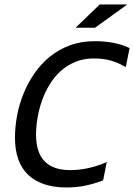

<svg xmlns="http://www.w3.org/2000/svg" viewBox="-20 -830 599 858"><path d="M440.9 -23.9Q399.4 -8.3 360.1 -0.2Q320.8 7.8 277.8 7.8Q167 7.8 106.9 -47.9Q46.9 -103.5 46.9 -215.8Q46.9 -262.7 56.2 -312.7Q65.4 -362.8 84.7 -410.6Q104 -458.5 133.3 -501.2Q162.6 -543.9 202.1 -576.2Q241.7 -608.4 292 -627.2Q342.3 -646 403.8 -646Q448.2 -646 487.5 -638.4Q526.9 -630.9 559.1 -615.2L542 -529.8Q511.2 -548.8 477.1 -558.8Q442.9 -568.8 398.9 -568.8Q353 -568.8 315.9 -553.2Q278.8 -537.6 250.2 -511.5Q221.7 -485.4 200.9 -450.9Q180.2 -416.5 167 -378.7Q153.8 -340.8 147.5 -302Q141.1 -263.2 141.1 -228Q141.1 -69.8 293.9 -69.8Q335 -69.8 377.2 -79.3Q419.4 -88.9 457 -106ZM548.8 -810.1 404.8 -706.1H317.9L425.8 -810.1ZM0 -638.2Z"/></svg>

Font: Code New Roman
Style: Italic
Weight: 400
Italic angle: -11°
Monospace: yes
Designer: Sam Radian
Foundry: Code New Roman
Version: Version 1.508 October 19, 2014